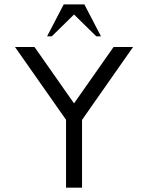

<svg xmlns="http://www.w3.org/2000/svg" viewBox="-20 -860 679 880"><path d="M356 0H282.7V-311L48.8 -644.5H138.2L319.3 -386.2L500.5 -644.5H589.8L356 -310.5ZM442.9 -693.4H421.4L319.3 -793.5L217.3 -693.4H195.8L272 -839.8H366.7Z"/></svg>

Font: Catrinity
Style: Regular
Weight: 400
Designer: Alexander Lange
Foundry: High-Logic / Made with FontCreator
Version: Version 2.090;May 20, 2024;FontCreator 15.0.0.2974 64-bit